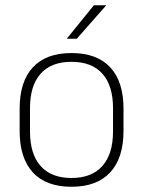

<svg xmlns="http://www.w3.org/2000/svg" viewBox="-20 -701 546 733"><path d="M253 12Q155.5 12 105.2 -43Q55 -98 55 -201V-286.5Q55 -389.5 105.5 -444Q156 -498.5 253 -498.5Q350 -498.5 400.8 -444Q451.5 -389.5 451.5 -286.5V-201Q451.5 -98 400.8 -43Q350 12 253 12ZM253 -21.5Q330 -21.5 370.8 -67.2Q411.5 -113 411.5 -199.5V-288Q411.5 -374 371 -419.5Q330.5 -465 253 -465Q175.5 -465 135 -419.5Q94.5 -374 94.5 -288V-199.5Q94.5 -113 135 -67.2Q175.5 -21.5 253 -21.5ZM338.5 -681H385V-680L273 -553H235.5V-554Z"/></svg>

Font: Anek Latin ExtraLight
Style: Regular
Weight: 250
Designer: Yesha Goshar
Foundry: Ek Type
Version: Version 1.003